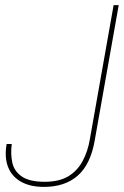

<svg xmlns="http://www.w3.org/2000/svg" viewBox="-20 -720 485 752"><path d="M152 12Q97 12 61 -9Q25 -30 11 -67.5Q-3 -105 6 -156H26Q21 -118 28 -84Q35 -50 65 -29Q95 -8 155 -8Q212 -8 247.5 -29.5Q283 -51 303.5 -89Q324 -127 332 -175L425 -700H445L351 -170Q335 -77 285 -32.5Q235 12 152 12Z"/></svg>

Font: DM Sans 11pt Thin
Style: Italic
Weight: 250
Italic angle: -10°
Version: Version 4.004;gftools[0.9.30]